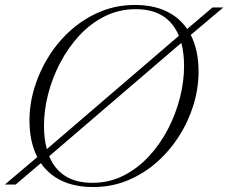

<svg xmlns="http://www.w3.org/2000/svg" viewBox="-44 -745 922 775"><path d="M757.5 -456Q757.5 -388.5 737 -321.5Q716.5 -254.5 678.2 -194.8Q640 -135 587.5 -89Q535 -43 470.5 -16.5Q406 10 332.5 10Q258.5 10 205.5 -15.2Q152.5 -40.5 121 -86.5L19 0H-24.5L106.5 -111Q75 -172.5 75 -259Q75 -326.5 95.8 -393.5Q116.5 -460.5 154.5 -520.2Q192.5 -580 245.2 -626Q298 -672 362.5 -698.5Q427 -725 500 -725Q574 -725 627 -699.8Q680 -674.5 711.5 -628L814 -715H857.5L726 -604Q757.5 -542.5 757.5 -456ZM133.5 -237.5Q133.5 -184.5 145 -143L678 -600.5Q633.5 -708 504 -708Q436.5 -708 379 -679.2Q321.5 -650.5 276.2 -601.5Q231 -552.5 199 -491.5Q167 -430.5 150.2 -364.8Q133.5 -299 133.5 -237.5ZM699 -477.5Q699 -530.5 688 -572L154.5 -114.5Q199.5 -7 328.5 -7Q396.5 -7 453.8 -35.8Q511 -64.5 556.5 -113.5Q602 -162.5 633.8 -223.5Q665.5 -284.5 682.2 -350.2Q699 -416 699 -477.5Z"/></svg>

Font: Newsreader 72pt Light
Style: Italic
Weight: 300
Italic angle: -17°
Designer: Hugues Gentile
Foundry: Production Type
Version: Version 1.003; ttfautohint (v1.8.3)